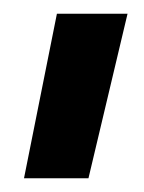

<svg xmlns="http://www.w3.org/2000/svg" viewBox="-20 -137 210 280"><path d="M15 123 63 -117H166L109 123Z"/></svg>

Font: TitilliumText22L Lt
Style: Medium
Weight: 500
Designer: Campivisivi
Foundry: Campivisivi
Version: 1.000